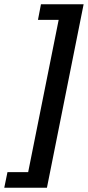

<svg xmlns="http://www.w3.org/2000/svg" viewBox="-49 -728 412 900"><path d="M-29 152 -14 79H83L226 -635H129L143 -708H343L171 152Z"/></svg>

Font: TypoPRO Source Sans Pro
Style: Bold Italic
Weight: 700
Italic angle: -11°
Designer: Paul D. Hunt
Foundry: Adobe Systems Incorporated
Version: Version 1.075;PS 2.000;hotconv 1.0.86;makeotf.lib2.5.63406